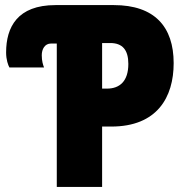

<svg xmlns="http://www.w3.org/2000/svg" viewBox="-20 -734 733 754"><path d="M203 0H381V-237H417C597 -237 662 -352 662 -486C662 -629 587 -714 427 -714H198C48 -714 4 -627 4 -528C4 -499 12 -478 17 -469H153C149 -479 144 -494 144 -517C144 -541 156 -563 180 -563H203ZM400 -386H381V-565H413C461 -565 484 -538 484 -483C484 -415 450 -386 400 -386Z"/></svg>

Font: Noto Sans Condensed Black
Style: Regular
Weight: 900
Width: 3
Designer: Monotype Design Team
Foundry: Monotype Imaging Inc.
Version: Version 2.013